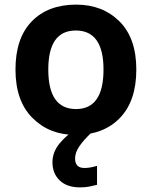

<svg xmlns="http://www.w3.org/2000/svg" viewBox="-20 -574 657 831"><path d="M570 -273Q570 -409 497 -481.5Q424 -554 310 -554Q188 -554 117.5 -481.5Q47 -409 47 -273Q47 -137 120.5 -63.5Q194 10 307 10Q428 10 499 -63.5Q570 -137 570 -273ZM189 -273Q189 -442 308 -442Q428 -442 428 -273Q428 -102 309 -102Q189 -102 189 -273ZM305 112Q305 86 323.5 59Q342 32 376 0L314 -17Q270 8 238.5 46Q207 84 207 128Q207 177 238.5 207Q270 237 326 237Q349 237 366.5 233.5Q384 230 400 226V144Q390 147 375.5 150Q361 153 345 153Q305 153 305 112Z"/></svg>

Font: Noto Sans UI
Style: Bold
Weight: 700
Designer: Monotype Design Team
Foundry: Monotype Imaging Inc.
Version: Version 1.901